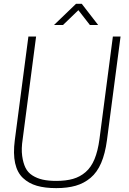

<svg xmlns="http://www.w3.org/2000/svg" viewBox="-20 -970 670 1000"><path d="M308.1 -839.8H261.2L376 -950.2H405.8L491.2 -839.8H448.2L388.2 -917ZM272.9 9.8Q214.4 9.8 172.1 -2.4Q129.9 -14.6 99.9 -42.7Q69.8 -70.8 58.8 -120.1Q47.9 -169.4 57.1 -240.2L127.9 -779.8H168L98.1 -245.1Q90.3 -194.8 95.5 -158Q100.6 -121.1 112.8 -96.2Q125 -71.3 148.9 -56.2Q172.9 -41 202.6 -34.4Q232.4 -27.8 272.9 -27.8Q323.2 -27.8 360.1 -38.3Q397 -48.8 425.8 -73.7Q454.6 -98.6 472.2 -140.9Q489.7 -183.1 498 -245.1L567.9 -779.8H607.9L537.1 -240.2Q527.8 -169.9 506.8 -121.1Q485.8 -72.3 451.7 -43.7Q417.5 -15.1 374.3 -2.7Q331.1 9.8 272.9 9.8Z"/></svg>

Font: Cooper Hewitt
Style: Light Italic
Weight: 704
Designer: Village Type and Design LLC
Foundry: Cooper Hewitt Smithsonian Design Museum
Version: 1.000